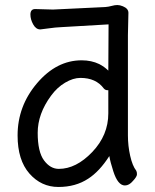

<svg xmlns="http://www.w3.org/2000/svg" viewBox="-20 -726 615 764"><path d="M411 -367Q409 -367 408 -367Q399 -367 393 -374Q362 -416 300 -416Q271 -416 239 -397Q207 -378 183 -345Q130 -273 130 -197.5Q130 -122 155 -88Q180 -54 214 -54Q283 -54 347 -121Q411 -188 411 -275ZM141 -609H140Q123 -609 112 -629Q101 -649 101 -668Q101 -690 120 -690L191 -688L399 -698Q412 -699 424.5 -702.5Q437 -706 447 -706Q457 -706 469 -701Q491 -692 491 -675L489 -586V-187Q489 -146 498 -106Q507 -66 522 -47Q525 -42 525 -32.5Q525 -23 509 -6Q494 12 477 12Q449 12 431 -44Q419 -81 415 -105Q376 -44 331 -15Q281 18 212.5 18Q144 18 97 -35.5Q50 -89 50 -187Q50 -304 127.5 -395Q205 -486 305 -486Q344 -486 375 -471Q396 -460 411 -445L412 -629L224 -618Q200 -617 176.5 -613.5Q153 -610 141 -609Z"/></svg>

Font: Moon Stars Kai
Style: Bold
Weight: 700
Designer: GuiWonder
Version: Version 1.101